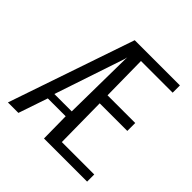

<svg xmlns="http://www.w3.org/2000/svg" viewBox="-160 -720 849 849"><g transform="rotate(45 264.5 -295.5)"><path d="M9.2 0 211.1 -591H493.8V-545.5H295.7L298.4 -333.7H471.6V-284.2H299L301.7 -44.6H504.4V0H234.7L233.1 -137.3H121.3L74.7 0ZM128.1 -171.5H236.7L240.9 -500.1L241.5 -514.4L238.6 -501.5Z"/></g></svg>

Font: Alumni Sans Thin
Style: Regular
Weight: 100
Designer: Robert E. Leuschke
Foundry: Robert E. Leuschke
Version: Version 1.018